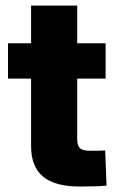

<svg xmlns="http://www.w3.org/2000/svg" viewBox="-20 -681 430 703"><path d="M366.7 -522.5V-393.1H9.3V-522.5ZM93.8 -660.6H262.7V-171.9Q262.7 -147.9 272.7 -138.4Q282.7 -128.9 309.6 -128.9Q321.3 -128.9 339.4 -129.2Q357.4 -129.4 365.2 -129.9L370.1 -1.5Q353.5 0.5 326.7 1.2Q299.8 2 272.5 2Q181.2 2 137.5 -34.4Q93.8 -70.8 93.8 -146.5Z"/></svg>

Font: Inter 28pt ExtraBold
Style: Regular
Weight: 800
Designer: Rasmus Andersson
Foundry: rsms
Version: Version 4.001;git-66647c0bb